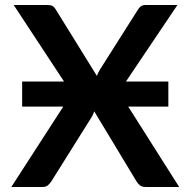

<svg xmlns="http://www.w3.org/2000/svg" viewBox="-20 -743 758 763"><path d="M692 0H557.5Q544 0 535.5 -7Q527 -14 522 -23L354.5 -300.5Q350.5 -288 345 -279L184.5 -23Q179 -14.5 171 -7.2Q163 0 150.5 0H25L231.5 -319.5H68V-419H234.5L34.5 -723H169Q182.5 -723 189 -719.2Q195.5 -715.5 200.5 -707L365 -441.5Q367.5 -448 370.5 -454.2Q373.5 -460.5 377.5 -467L528 -704.5Q539 -723 556.5 -723H685L480.5 -419H649V-319.5H489.5Z"/></svg>

Font: Lato 2
Style: Bold
Weight: 700
Designer: Lukasz Dziedzic with Adam Twardoch and Botio Nikoltchev
Foundry: tyPoland Lukasz Dziedzic
Version: Version 2.015; 2015-08-06; http://www.latofonts.com/